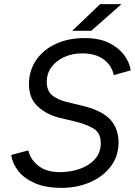

<svg xmlns="http://www.w3.org/2000/svg" viewBox="-20 -895 654 928"><path d="M278 13Q200 13 148 -10Q96 -33 68 -69Q40 -105 34 -146L117 -168Q126 -125 165 -94Q204 -63 269 -63Q320 -63 365 -78.5Q410 -94 438.5 -125.5Q467 -157 467 -203Q467 -253 431.5 -274Q396 -295 338 -309L266 -326Q203 -342 160.5 -382.5Q118 -423 120 -494Q122 -559 157 -608Q192 -657 252 -684Q312 -711 389 -711Q459 -711 506 -688Q553 -665 579.5 -629.5Q606 -594 612 -555L530 -532Q519 -581 479.5 -609Q440 -637 377 -637Q330 -637 291 -619.5Q252 -602 229 -571Q206 -540 206 -499Q206 -457 231 -435.5Q256 -414 299 -403L382 -383Q474 -360 513.5 -316.5Q553 -273 553 -206Q553 -141 516 -91.5Q479 -42 416 -14.5Q353 13 278 13ZM329 -746 464 -875H567L421 -746Z"/></svg>

Font: Figtree
Style: Italic
Weight: 400
Italic angle: -9.5°
Foundry: Erik Kennedy
Version: Version 2.001; ttfautohint (v1.8.4.7-5d5b);gftools[0.9.27]